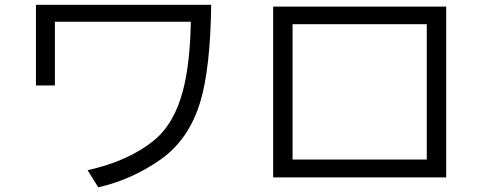

<svg xmlns="http://www.w3.org/2000/svg" viewBox="-20 -756 2040 811"><path d="M131.8 -735.8H872.1Q868.7 -470.2 826.7 -328.1Q778.3 -166 657.2 -81.5Q534.7 3.9 395 35.2L350.1 -37.1Q523.4 -75.7 629.9 -162.6Q716.8 -233.4 753.4 -375.5Q782.7 -488.8 786.1 -664.1H211.9V-395H131.8Z M1133.8 -728H1864.7V-6.8H1133.8ZM1215.8 -653.8V-82H1782.7V-653.8Z"/></svg>

Font: BIZ UDGothic
Style: Regular
Weight: 400
Monospace: yes
Designer: TypeBank Co., Ltd.
Foundry: Morisawa Inc.
Version: Version 1.05